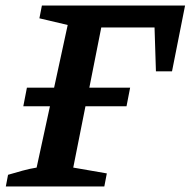

<svg xmlns="http://www.w3.org/2000/svg" viewBox="-20 -672 687 692"><path d="M1 0 9 -42Q36 -50 61.5 -57Q87 -64 112 -68L160 -289H64L77 -356H175L224 -582L122 -606L131 -652H647L600 -415H542L537 -573H345L302 -356H449L436 -289H288L244 -68L365 -47L356 0Z"/></svg>

Font: Piazzolla SemiBold
Style: Italic
Weight: 600
Italic angle: -11.3°
Designer: Juan Pablo del Peral
Foundry: Huerta Tipografica
Version: Version 1.330